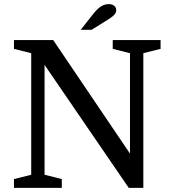

<svg xmlns="http://www.w3.org/2000/svg" viewBox="-20 -915 841 935"><path d="M132 -64V-656L48 -677V-720H239L613 -167V-656L529 -677V-720H762V-677L678 -656V0H607L197 -599V-64L281 -43V0H48V-43ZM373 -770 434 -847Q448 -865 460.5 -875.5Q473 -886 485 -890.5Q497 -895 509 -895Q526 -895 536 -887Q546 -879 546 -865Q546 -855 538.5 -845.5Q531 -836 515 -825.5Q499 -815 473 -799L426 -770Z"/></svg>

Font: Domine
Style: Regular
Weight: 400
Designer: Pablo Impallari, Rodrigo Fuenzalida, Brenda Gallo
Foundry: Pablo Impallari, Rodrigo Fuenzalida, Brenda Gallo
Version: Version 2.000;September 19, 2022;FontCreator 14.0.0.2877 64-